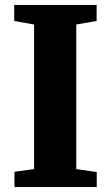

<svg xmlns="http://www.w3.org/2000/svg" viewBox="-20 -763 452 783"><path d="M119 -73.5V-663L38 -677.5V-743H374V-677.5L291 -663V-73.5L374.5 -61.5V0H39V-62.5Z"/></svg>

Font: Merriweather 28pt Black
Style: Regular
Weight: 900
Version: Version 2.100